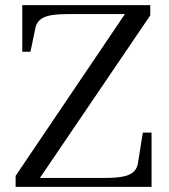

<svg xmlns="http://www.w3.org/2000/svg" viewBox="-20 -730 662 750"><path d="M245 -675Q213 -675 190 -672Q167 -669 152.5 -662.5Q138 -656 129.5 -645.5Q121 -635 118 -619L99 -528H67V-710H567V-670L121 -13L95 -35H392Q435 -35 461.5 -40.5Q488 -46 502 -59Q516 -72 519 -94L538 -212H572V0H41V-43L478 -690L506 -675Z"/></svg>

Font: Roboto Serif 144pt
Style: Regular
Weight: 400
Version: Version 1.008